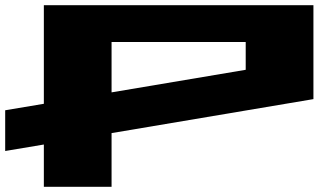

<svg xmlns="http://www.w3.org/2000/svg" viewBox="-20 -720 1288 740"><path d="M0 -138V-295L149 -320V-700H1188V-338L410 -207V0H149V-163ZM410 -364 927 -451V-558H410Z"/></svg>

Font: Stalin One
Style: Regular
Weight: 400
Designer: Jovanny Lemonad
Foundry: Alexey Maslov, Jovanny Lemonad
Version: Version 3.002; ttfautohint (v0.91) -l 8 -r 50 -G 200 -x 0 -w